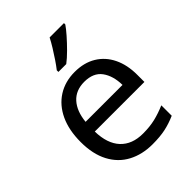

<svg xmlns="http://www.w3.org/2000/svg" viewBox="-220 -880 1004 1004"><g transform="rotate(-45 282.0 -378.0)"><path d="M292 -546Q361 -546 410.5 -516Q460 -486 486.5 -431.5Q513 -377 513 -304V-251H146Q148 -160 192.5 -112.5Q237 -65 317 -65Q368 -65 407.5 -74.5Q447 -84 489 -102V-25Q448 -7 408 1.5Q368 10 313 10Q237 10 178.5 -21Q120 -52 87.5 -113.5Q55 -175 55 -264Q55 -352 84.5 -415Q114 -478 167.5 -512Q221 -546 292 -546ZM291 -474Q228 -474 191.5 -433.5Q155 -393 148 -321H421Q420 -389 389 -431.5Q358 -474 291 -474ZM433 -756Q421 -738 396 -709.5Q371 -681 342.5 -652.5Q314 -624 290 -606H232V-618Q247 -637 264.5 -663Q282 -689 299 -716.5Q316 -744 327 -766H433Z"/></g></svg>

Font: Noto Sans Kaithi
Style: Regular
Weight: 400
Designer: Monotype Design Team
Foundry: Monotype Imaging Inc.
Version: Version 2.005; ttfautohint (v1.8.4.7-5d5b)